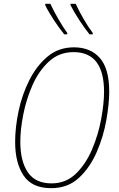

<svg xmlns="http://www.w3.org/2000/svg" viewBox="-20 -972 620 1002"><path d="M247 10Q334 10 392 -44Q450 -98 485 -179Q520 -260 535 -345.5Q550 -431 550 -494Q550 -614 501 -669.5Q452 -725 366 -725Q286 -725 228.5 -677Q171 -629 133 -553.5Q95 -478 77 -392.5Q59 -307 59 -231Q59 -122 103 -56Q147 10 247 10ZM249 -15Q165 -15 125.5 -72.5Q86 -130 86 -233Q86 -295 101.5 -374.5Q117 -454 150 -528.5Q183 -603 236 -651.5Q289 -700 364 -700Q523 -700 523 -493Q523 -432 508 -350.5Q493 -269 460.5 -192.5Q428 -116 376 -65.5Q324 -15 249 -15ZM447 -793H464V-800Q440 -832 416 -873.5Q392 -915 375 -952H348V-945Q367 -908 394.5 -866Q422 -824 447 -793ZM315 -793H331V-800Q308 -832 284 -873.5Q260 -915 243 -952H216V-945Q234 -908 262 -866Q290 -824 315 -793Z"/></svg>

Font: Noto Sans UI SemiCondensed Thin
Style: Italic
Weight: 250
Width: 4
Italic angle: -12°
Designer: Monotype Design Team
Foundry: Monotype Imaging Inc.
Version: Version 1.901